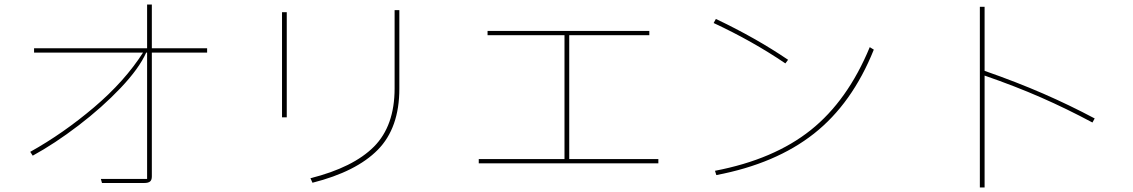

<svg xmlns="http://www.w3.org/2000/svg" viewBox="-20 -808 5020 851"><path d="M898 -594V-575H653V-26Q653 -10 645 -3.5Q637 3 620 3H432L427 -15H632V-575H628Q597 -505 515 -418.5Q433 -332 327.5 -251.5Q222 -171 125 -118L114 -135Q261 -217 397 -332.5Q533 -448 614 -575H131V-594H632V-788H653V-594Z M1356 -18Q1546 -66 1637.5 -158Q1729 -250 1729 -416V-763H1750V-415Q1750 -241 1654.5 -144Q1559 -47 1365 2ZM1251 -288H1230V-754H1251Z M2898 -84H2102V-103H2482V-652H2141V-671H2858V-652H2503V-103H2898Z M3461 -527Q3315 -626 3143 -706L3153 -724Q3330 -640 3473 -543ZM3149 -51Q3410 -101 3573.5 -231.5Q3737 -362 3835 -599L3853 -588Q3757 -349 3587.5 -215.5Q3418 -82 3155 -32Z M4822 -265Q4708 -326 4594 -376Q4480 -426 4344 -473V23H4323V-778H4344V-494Q4487 -444 4604 -393Q4721 -342 4832 -283Z"/></svg>

Font: IBM Plex Sans JP Thin
Style: Regular
Weight: 100
Designer: Mike Abbink; Paul van der Laan; Pieter van Rosmalen; Wujin Sim; Yejin Wi; Jinhee Kim; Boomi Park; Yona Kim; Kichan Ma
Foundry: Sandoll Inc.
Version: Version 1.001